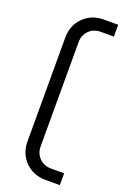

<svg xmlns="http://www.w3.org/2000/svg" viewBox="-169 -756 678 1013"><g transform="rotate(20 169.5 -250.0)"><path d="M69.8 41V-541Q69.8 -609.9 115 -655Q160.2 -700.2 229 -700.2H309.1V-633.8H235.8Q195.8 -633.8 169.9 -607.9Q144 -582 144 -542V42Q144 82 169.9 107.9Q195.8 133.8 235.8 133.8H309.1V200.2H229Q160.2 200.2 115 155Q69.8 109.9 69.8 41Z"/></g></svg>

Font: LT Superior
Style: Regular
Weight: 400
Designer: Daniel Lyons
Foundry: LyonsType
Version: Version 1.000